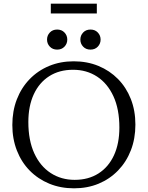

<svg xmlns="http://www.w3.org/2000/svg" viewBox="-20 -1013 802 1043"><path d="M380.5 -680Q453.5 -680 514.8 -654.8Q576 -629.5 621 -583.8Q666 -538 690.8 -475Q715.5 -412 715.5 -336Q715.5 -260 691 -196.8Q666.5 -133.5 621.5 -87Q576.5 -40.5 515.8 -15.2Q455 10 382 10Q309 10 247.8 -15.2Q186.5 -40.5 141.5 -86.2Q96.5 -132 71.8 -195.2Q47 -258.5 47 -334Q47 -410 71.5 -473.2Q96 -536.5 141 -583Q186 -629.5 247 -654.8Q308 -680 380.5 -680ZM385.5 -36Q460.5 -36 515 -70.8Q569.5 -105.5 599 -169.2Q628.5 -233 628.5 -320Q628.5 -420 596.2 -490Q564 -560 507.2 -597Q450.5 -634 377 -634Q302 -634 247.5 -599.2Q193 -564.5 163.5 -500.8Q134 -437 134 -350Q134 -250.5 166.2 -180.2Q198.5 -110 255.5 -73Q312.5 -36 385.5 -36ZM290.5 -743.5Q266 -743.5 250.8 -759.5Q235.5 -775.5 235.5 -798Q235.5 -820.5 250.8 -836.5Q266 -852.5 290.5 -852.5Q315 -852.5 330.2 -836.5Q345.5 -820.5 345.5 -798Q345.5 -775.5 330.2 -759.5Q315 -743.5 290.5 -743.5ZM471.5 -743.5Q447 -743.5 431.8 -759.5Q416.5 -775.5 416.5 -798Q416.5 -820.5 431.8 -836.5Q447 -852.5 471.5 -852.5Q496 -852.5 511.2 -836.5Q526.5 -820.5 526.5 -798Q526.5 -775.5 511.2 -759.5Q496 -743.5 471.5 -743.5ZM256 -940V-993H506V-940Z"/></svg>

Font: Newsreader 16pt
Style: Regular
Weight: 400
Designer: Hugues Gentile
Foundry: Production Type
Version: Version 1.003